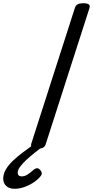

<svg xmlns="http://www.w3.org/2000/svg" viewBox="-145 -910 578 1193"><path d="M88 14Q66 14 55.5 7Q45 0 49 -16L321 -863Q326 -877 338.5 -883.5Q351 -890 373 -890Q396 -890 406 -883Q416 -876 411 -860L139 -14Q135 0 123 7Q111 14 88 14ZM-54 263Q-88 263 -106.5 245.5Q-125 228 -125 200Q-125 171 -109 143.5Q-93 116 -66.5 90.5Q-40 65 -7 40Q26 15 61 -10L127 -11V-5Q96 19 67 42Q38 65 15 87Q-8 109 -21.5 128Q-35 147 -35 163Q-35 174 -28.5 180Q-22 186 -10 186Q8 186 26 174.5Q44 163 65 144Q73 137 83 135.5Q93 134 103 144Q110 151 113.5 160.5Q117 170 110 181Q95 202 67.5 221Q40 240 8 251.5Q-24 263 -54 263Z"/></svg>

Font: Playwrite DK Uloopet
Style: Regular
Weight: 400
Designer: Veronika Burian, José Scaglione
Foundry: TypeTogether
Version: Version 1.002